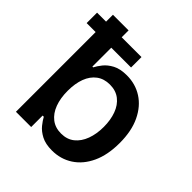

<svg xmlns="http://www.w3.org/2000/svg" viewBox="-198 -868 1018 1018"><g transform="rotate(45 310.5 -359.0)"><path d="M349.6 10.3Q301.3 10.3 270 -6.1Q238.8 -22.5 220.7 -44.9Q202.6 -67.4 192.9 -85.9H184.1V0H69.8V-727.5H187V-456.1H192.9Q202.1 -474.6 220 -497.1Q237.8 -519.5 268.8 -536.1Q299.8 -552.7 349.6 -552.7Q414.1 -552.7 465.1 -520Q516.1 -487.3 546.1 -424.6Q576.2 -361.8 576.2 -272Q576.2 -182.6 546.9 -119.6Q517.6 -56.6 466.3 -23.2Q415 10.3 349.6 10.3ZM320.3 -87.4Q365.2 -87.4 395.3 -111.8Q425.3 -136.2 440.7 -178Q456.1 -219.7 456.1 -272.5Q456.1 -324.7 440.9 -366Q425.8 -407.2 395.5 -430.9Q365.2 -454.6 320.3 -454.6Q276.4 -454.6 246.1 -431.9Q215.8 -409.2 200.4 -368.4Q185.1 -327.6 185.1 -272.5Q185.1 -217.8 200.7 -176Q216.3 -134.3 246.6 -110.8Q276.9 -87.4 320.3 -87.4ZM2.4 -597.7V-675.8H335.4V-597.7Z"/></g></svg>

Font: Inter Cardless
Style: Medium
Weight: 500
Designer: Rasmus Andersson
Foundry: rsms
Version: Version 4.001;git-9221beed3